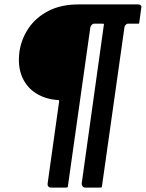

<svg xmlns="http://www.w3.org/2000/svg" viewBox="-20 -762 659 867"><path d="M558 -655Q552 -655 547 -649.5Q542 -644 542 -639L441 75Q440 81 439.5 83Q439 85 431 85H364Q356 85 352 78Q348 71 349 66L449 -650Q450 -654 449 -654.5Q448 -655 442 -655H404Q399 -655 394 -649.5Q389 -644 388 -639L287 76Q287 82 285 83.5Q283 85 277 85H208Q203 85 198.5 80Q194 75 195 67L247 -304Q247 -308 246.5 -308.5Q246 -309 245 -310Q188 -313 144.5 -339.5Q101 -366 80 -414.5Q59 -463 68 -530Q77 -588 110 -636Q143 -684 199.5 -713Q256 -742 334 -742H605Q612 -742 616 -737.5Q620 -733 618 -727L609 -661Q608 -655 607 -655Q606 -655 600 -655Z"/></svg>

Font: Libre Franklin Thin
Style: Bold Italic
Weight: 700
Italic angle: -8°
Version: Version 3.000